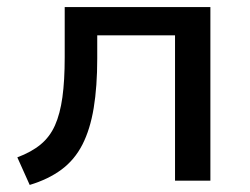

<svg xmlns="http://www.w3.org/2000/svg" viewBox="-20 -511 708 543"><path d="M64 12 29 -66Q69 -81 95 -102.5Q121 -124 135.5 -156.5Q150 -189 156.5 -236Q163 -283 163 -349V-491H575V0H475V-411H255V-346Q255 -266 245 -205.5Q235 -145 213 -102Q191 -59 154 -31.5Q117 -4 64 12Z"/></svg>

Font: Nunito Sans 10pt SemiExpanded Medium
Style: Regular
Weight: 500
Width: 6
Designer: Vernon Adams
Foundry: Vernon Adams
Version: Version 3.101;gftools[0.9.27]